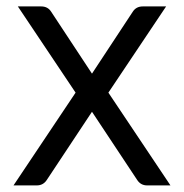

<svg xmlns="http://www.w3.org/2000/svg" viewBox="-20 -563 559 583"><path d="M497.6 0H427.2Q417 0 409.4 -4.2Q401.9 -8.3 396.5 -16.6L259.3 -223.6L122.1 -16.6Q116.7 -8.3 109.1 -4.2Q101.6 0 91.3 0H21L209.5 -281.7L34.2 -543.5H105Q125.5 -543.5 135.7 -526.9L259.3 -339.4L382.8 -526.9Q393.1 -543.5 413.6 -543.5H484.4L309.1 -281.7Z"/></svg>

Font: Lycee Sans
Style: Regular
Weight: 400
Designer: Justin Alvin
Foundry: Alkove Design
Version: Version 1.030